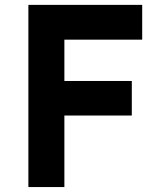

<svg xmlns="http://www.w3.org/2000/svg" viewBox="-20 -756 640 776"><path d="M94.7 -736.3H554.7V-595.7H240.2V-428.7H512.7V-289.1H240.2V0H94.7Z"/></svg>

Font: Josefin Sans CFJ
Style: Bold
Weight: 700
Designer: Santiago Orozco
Foundry: Typemade
Version: Version 2.001